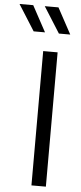

<svg xmlns="http://www.w3.org/2000/svg" viewBox="-129 -1027 450 1061"><g transform="rotate(5 95.5 -496.5)"><path d="M88 0H168V-745H88ZM166 -849H229L151 -993H75ZM26 -849H89L11 -993H-65Z"/></g></svg>

Font: Plus Jakarta Sans
Style: Regular
Weight: 400
Designer: Gumpita Rahayu
Foundry: Tokotype
Version: Version 2.004; ttfautohint (v1.8.3)